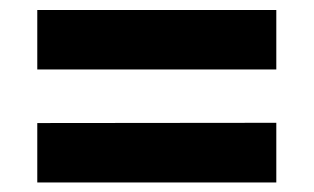

<svg xmlns="http://www.w3.org/2000/svg" viewBox="-20 -540 644 394"><path d="M547 -519.5V-397.5H56.5V-519.5ZM547 -288V-165.5H56.5V-287.5Z"/></svg>

Font: Public Sans ExtraBold
Style: Regular
Weight: 800
Designer: The Public Sans Project Authors: Dan O. Williams and USWDS (Libre Franklin designed by Pablo Impallari and Rodrigo Fuenz
Version: Version 1.007